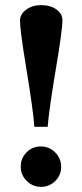

<svg xmlns="http://www.w3.org/2000/svg" viewBox="-20 -703 320 745"><path d="M113.3 -210.9Q109.4 -271 82.5 -435.1Q57.6 -584.5 57.6 -623Q57.6 -647.5 81.3 -665.3Q105 -683.1 139.2 -683.1Q175.8 -683.1 199 -666.3Q222.2 -649.4 222.2 -625Q222.2 -586.4 196.8 -436Q169.9 -275.9 165 -210.9ZM138.2 -134.8Q170.9 -134.8 194.1 -111.6Q217.3 -88.4 217.3 -55.2Q217.3 -22.9 194.3 -0.5Q171.4 22 139.2 22Q106.9 22 83.7 -1Q60.5 -23.9 60.5 -56.6Q60.5 -89.4 83.3 -112.1Q106 -134.8 138.2 -134.8Z"/></svg>

Font: Elstob 10pt
Style: Bold
Weight: 700
Designer: Peter S. Baker
Version: Version 1.015